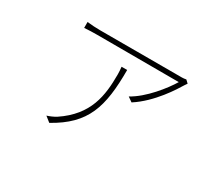

<svg xmlns="http://www.w3.org/2000/svg" viewBox="-108 -769 1217 1067"><g transform="rotate(30 500.0 -235.0)"><path d="M477 -410C479 -392 480 -377 480 -362C480 -227 463 -95 307 9C291 19 268 29 251 34L285 61C474 -44 513 -171 513 -410ZM824 -529C815 -527 805 -526 797 -526H272C246 -526 213 -528 189 -531V-493C213 -495 246 -496 272 -496L795 -495C761 -438 678 -332 594 -287L624 -266C733 -336 808 -458 831 -496C835 -502 839 -507 842 -512Z"/></g></svg>

Font: Noto Sans CJK JP Thin
Style: Regular
Weight: 250
Designer: Ryoko NISHIZUKA (kana & ideographs); Paul D. Hunt (Latin, Greek & Cyrillic); Wenlong ZHANG (bopomofo); Sandoll Communica
Foundry: Adobe Systems Incorporated
Version: Version 1.004;PS 1.004;hotconv 1.0.82;makeotf.lib2.5.63406